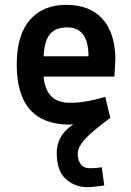

<svg xmlns="http://www.w3.org/2000/svg" viewBox="-20 -503 540 792"><path d="M456 -261 452 -187H160Q169 -79 268 -79Q337 -79 414 -104L435 -17Q353 44 326.5 75.5Q300 107 300.5 132.5Q301 158 313 174.5Q325 191 351.5 191Q378 191 400 187L410 262Q366 269 339 269Q289 269 251.5 235.5Q214 202 214 128Q214 54 283 10Q277 11 268 11Q49 11 49 -237Q49 -358 103 -420.5Q157 -483 253 -483Q349 -483 401.5 -426.5Q454 -370 456 -261ZM257 -390Q210 -390 186.5 -362.5Q163 -335 160 -271H345Q345 -390 257 -390Z"/></svg>

Font: Lekton
Style: Bold
Weight: 700
Designer: Paolo Mazzetti, Luciano Perondi, Raffaele Flato, Elena Papassissa, Emilio Macchia, Michela Povoleri, Tobias Seemiller, R
Version: Version 34.000